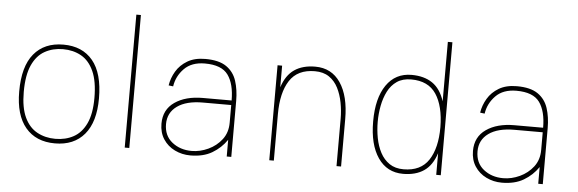

<svg xmlns="http://www.w3.org/2000/svg" viewBox="-47 -848 3029 1007"><g transform="rotate(5 1467.5 -344.5)"><path d="M57 -245Q57 -377 112 -443.5Q167 -510 267 -510Q367 -510 422 -443.5Q477 -377 477 -245Q477 -121 422 -55.5Q367 10 267 10Q167 10 112 -55.5Q57 -121 57 -245ZM267 -14Q321 -14 363 -37Q405 -60 429 -111Q453 -162 453 -245Q453 -333 429 -386Q405 -439 363 -462.5Q321 -486 267 -486Q214 -486 171.5 -462.5Q129 -439 105 -386Q81 -333 81 -245Q81 -162 105 -111Q129 -60 171.5 -37Q214 -14 267 -14Z M634 -700H658V0H634Z M980 11Q936 11 898 -7.5Q860 -26 837.5 -60.5Q815 -95 815 -142Q815 -216 872 -255.5Q929 -295 1020 -295H1171Q1171 -382 1137 -429Q1103 -476 1015 -476Q945 -476 906 -436Q867 -396 859 -342L835 -345Q841 -384 862 -419.5Q883 -455 921 -477.5Q959 -500 1015 -500Q1087 -500 1126 -473Q1165 -446 1180 -399.5Q1195 -353 1195 -295V0H1171V-88Q1141 -44 1094.5 -16.5Q1048 11 980 11ZM985 -13Q1029 -13 1072 -33Q1115 -53 1143 -89.5Q1171 -126 1171 -178V-271H1022Q935 -271 887 -236.5Q839 -202 839 -142Q839 -81 881.5 -47Q924 -13 985 -13Z M1395 0V-500H1419V-386Q1440 -451 1483.5 -480.5Q1527 -510 1593 -510Q1679 -510 1726 -440.5Q1773 -371 1773 -249V0H1749V-249Q1749 -292 1741 -334Q1733 -376 1715.5 -410.5Q1698 -445 1668 -465.5Q1638 -486 1593 -486Q1502 -486 1460.5 -422Q1419 -358 1419 -245V0Z M2100 -511Q2166 -511 2209.5 -481.5Q2253 -452 2274 -387V-700H2298V0H2274V-114Q2253 -49 2209.5 -19.5Q2166 10 2100 10Q2015 10 1967.5 -59.5Q1920 -129 1920 -250V-251Q1920 -373 1967.5 -442Q2015 -511 2100 -511ZM2100 -487Q2055 -487 2025 -466.5Q1995 -446 1977.5 -411.5Q1960 -377 1952 -335Q1944 -293 1944 -251Q1944 -207 1952 -165Q1960 -123 1978 -89Q1996 -55 2026 -34.5Q2056 -14 2100 -14Q2191 -14 2232.5 -77.5Q2274 -141 2274 -251Q2273 -362 2231.5 -424.5Q2190 -487 2100 -487Z M2620 11Q2576 11 2538 -7.5Q2500 -26 2477.5 -60.5Q2455 -95 2455 -142Q2455 -216 2512 -255.5Q2569 -295 2660 -295H2811Q2811 -382 2777 -429Q2743 -476 2655 -476Q2585 -476 2546 -436Q2507 -396 2499 -342L2475 -345Q2481 -384 2502 -419.5Q2523 -455 2561 -477.5Q2599 -500 2655 -500Q2727 -500 2766 -473Q2805 -446 2820 -399.5Q2835 -353 2835 -295V0H2811V-88Q2781 -44 2734.5 -16.5Q2688 11 2620 11ZM2625 -13Q2669 -13 2712 -33Q2755 -53 2783 -89.5Q2811 -126 2811 -178V-271H2662Q2575 -271 2527 -236.5Q2479 -202 2479 -142Q2479 -81 2521.5 -47Q2564 -13 2625 -13Z"/></g></svg>

Font: Haskoy Thin
Style: Regular
Weight: 100
Designer: Ertekin Erdin
Foundry: Ertekin Erdin
Version: Version 2.000; ttfautohint (v1.8.4.7-5d5b)